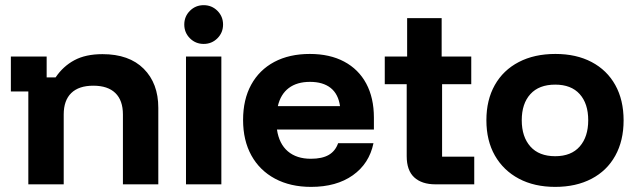

<svg xmlns="http://www.w3.org/2000/svg" viewBox="-20 -721 2487 751"><path d="M90.8 0V-363.3H22.5V-500H162.5V-418.3H197.5Q226.7 -461.7 270.8 -485.4Q315 -509.2 380.8 -509.2Q485 -509.2 542.1 -452.1Q599.2 -395 599.2 -299.2V0H460.8V-273.3Q460.8 -328.3 431.2 -357.1Q401.7 -385.8 345 -385.8Q288.3 -385.8 258.8 -357.1Q229.2 -328.3 229.2 -273.3V0Z M707.5 0V-500H845.8V0ZM776.7 -549.2Q745 -549.2 722.9 -571.2Q700.8 -593.3 700.8 -625Q700.8 -656.7 722.9 -678.8Q745 -700.8 776.7 -700.8Q808.3 -700.8 830.4 -678.8Q852.5 -656.7 852.5 -625Q852.5 -593.3 830.4 -571.2Q808.3 -549.2 776.7 -549.2Z M1196.7 10Q1115.8 10 1055.8 -22.1Q995.8 -54.2 963.3 -112.9Q930.8 -171.7 930.8 -251.7Q930.8 -331.7 962.5 -389.6Q994.2 -447.5 1052.9 -478.8Q1111.7 -510 1191.7 -510Q1270 -510 1326.2 -480Q1382.5 -450 1412.5 -394.2Q1442.5 -338.3 1442.5 -260.8V-214.2H1063.3Q1071.7 -158.3 1105.8 -129.2Q1140 -100 1195.8 -100Q1240 -100 1265.8 -115Q1291.7 -130 1302.5 -160.8H1440.8Q1424.2 -80.8 1360 -35.4Q1295.8 10 1196.7 10ZM1066.7 -305.8H1310Q1303.3 -353.3 1273.3 -377.1Q1243.3 -400.8 1192.5 -400.8Q1141.7 -400.8 1109.6 -376.7Q1077.5 -352.5 1066.7 -305.8Z M1683.3 0Q1630 0 1600.4 -27.1Q1570.8 -54.2 1570.8 -110V-391.7H1485V-500H1572.5V-650H1707.5V-500H1823.3V-391.7H1709.2V-108.3H1835V0Z M2151.7 10Q2070 10 2009.6 -22.1Q1949.2 -54.2 1915.8 -112.5Q1882.5 -170.8 1882.5 -250.8Q1882.5 -330 1915.4 -388.3Q1948.3 -446.7 2009.2 -478.3Q2070 -510 2152.5 -510Q2234.2 -510 2294.2 -478.3Q2354.2 -446.7 2386.7 -388.3Q2419.2 -330 2419.2 -250Q2419.2 -170.8 2386.7 -112.1Q2354.2 -53.3 2293.8 -21.7Q2233.3 10 2151.7 10ZM2151.7 -110Q2214.2 -110 2247.5 -147.9Q2280.8 -185.8 2280.8 -250.8Q2280.8 -315.8 2247.5 -352.9Q2214.2 -390 2151.7 -390Q2088.3 -390 2054.6 -352.9Q2020.8 -315.8 2020.8 -250.8Q2020.8 -185.8 2054.6 -147.9Q2088.3 -110 2151.7 -110Z"/></svg>

Font: Funnel Display
Style: Bold
Weight: 700
Designer: NORD ID, Kristian Moeller
Foundry: Dicotype
Version: Version 1.000